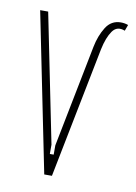

<svg xmlns="http://www.w3.org/2000/svg" viewBox="-64 -545 418 590"><g transform="rotate(10 144.5 -250.5)"><path d="M282 -478Q257 -488 242.5 -467.5Q228 -447 220 -409L139 0H115L15 -495H40L121 -94V-65H133V-94L196 -413Q203 -448 219.5 -474.5Q236 -501 266 -501Q278 -501 289 -497Z"/></g></svg>

Font: Moniqa Thin Paragraph
Style: Regular
Weight: 100
Designer: Rajesh Rajput
Foundry: Rajesh Rajput
Version: Version 1.000